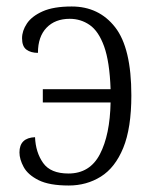

<svg xmlns="http://www.w3.org/2000/svg" viewBox="-20 -564 477 592"><path d="M192 8Q132 8 99 -8.5Q66 -25 53 -49Q40 -73 40 -94Q40 -139 88 -141Q90 -94 113 -61.5Q136 -29 191 -29Q257 -29 288 -88.5Q319 -148 321 -248H112V-289H321Q318 -374 301 -421Q284 -468 256.5 -487Q229 -506 195 -506Q150 -506 123.5 -478.5Q97 -451 97 -401Q75 -401 61.5 -411Q48 -421 48 -446Q48 -469 63 -491.5Q78 -514 111.5 -529Q145 -544 201 -544Q285 -544 335 -480Q385 -416 385 -270Q385 -169 360 -108Q335 -47 291 -19.5Q247 8 192 8Z"/></svg>

Font: Noto Serif SemiCondensed Light
Style: Regular
Weight: 300
Width: 4
Designer: Monotype Design Team
Foundry: Monotype Imaging Inc.
Version: Version 2.013